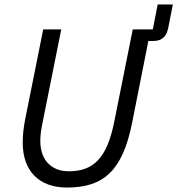

<svg xmlns="http://www.w3.org/2000/svg" viewBox="-20 -830 796 862"><path d="M174 -698 93 -294C85 -254 82 -220 82 -189C82 -62 156 12 280 12C446 12 530 -64 573 -278L646 -646H667C714 -646 729 -673 736 -708L756 -810H688L666 -698H576L493 -284C461 -122 401 -61 289 -61C210 -61 161 -112 161 -197C161 -219 163 -239 169 -269L255 -698Z"/></svg>

Font: Braiins Sans
Style: Italic
Weight: 400
Italic angle: -11.31°
Designer: Mike Abbink, Paul van der Laan, Pieter van Rosmalen, Jiri Chlebus, Lubos Buracinsky
Foundry: Bold Monday, Sudetype
Version: Version 1.000;hotconv 1.0.109;makeotfexe 2.5.65596